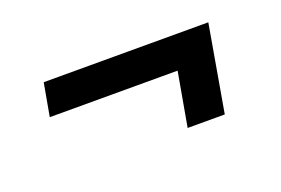

<svg xmlns="http://www.w3.org/2000/svg" viewBox="-45 -503 632 432"><g transform="rotate(-20 271.0 -287.0)"><path d="M435.1 -183.1H346.2L369.1 -312H63L77.1 -390.6H471.2Z"/></g></svg>

Font: Roboto
Style: Italic
Weight: 400
Italic angle: -12°
Designer: Google
Version: Version 2.134; 2016; ttfautohint (v1.6)